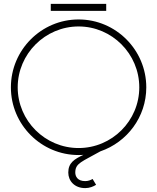

<svg xmlns="http://www.w3.org/2000/svg" viewBox="-20 -788 807 987"><path d="M526 -732V-768H241V-732ZM367 99C367 50 401 44 496 -10C633 -57 732 -186 732 -339C732 -531 576 -688 384 -688C192 -688 36 -531 36 -339C36 -147 192 9 384 9C393 9 401 9 409 8C362 30 331 49 331 99C331 142 363 179 418 179C440 179 460 171 474 162L456 132C446 138 433 143 418 143C377 143 367 117 367 99ZM71 -339C71 -511 212 -652 384 -652C556 -652 696 -511 696 -339C696 -167 556 -27 384 -27C212 -27 71 -167 71 -339Z"/></svg>

Font: Rawengulk
Style: Regular
Weight: 400
Version: Version 0.9